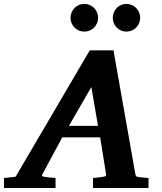

<svg xmlns="http://www.w3.org/2000/svg" viewBox="-73 -938 808 958"><path d="M382.8 -503.9 271 -310.1H416ZM391.1 0V-49.8Q398.9 -50.8 407 -51.5Q415 -52.2 421.9 -53.2Q429.7 -54.2 437 -55.2Q446.8 -56.2 452.1 -58.6Q457.5 -61 456.1 -69.8L426.8 -252.9H237.8L139.2 -69.8Q134.3 -62.5 138.2 -59.3Q142.1 -56.2 151.9 -55.2Q159.7 -54.2 168.5 -53.2Q175.8 -52.2 185.1 -51.5Q194.3 -50.8 204.1 -49.8V0H-53.2V-49.8L4.9 -56.2L375 -687H493.2L602.1 -70.8Q603.5 -61 607.2 -58.3Q610.8 -55.7 622.1 -54.2Q628.9 -53.7 636.7 -52.7Q643.6 -51.8 651.6 -51.3Q659.7 -50.8 668 -49.8V0ZM416.5 -849.1Q416.5 -835 411.1 -822.5Q405.8 -810.1 396.5 -800.5Q387.2 -791 374.5 -785.6Q361.8 -780.3 347.7 -780.3Q333.5 -780.3 320.8 -785.6Q308.1 -791 298.8 -800.5Q289.6 -810.1 284.2 -822.5Q278.8 -835 278.8 -849.1Q278.8 -863.3 284.2 -876Q289.6 -888.7 298.8 -898.2Q308.1 -907.7 320.8 -913.1Q333.5 -918.5 347.7 -918.5Q361.8 -918.5 374.5 -913.1Q387.2 -907.7 396.5 -898.2Q405.8 -888.7 411.1 -876Q416.5 -863.3 416.5 -849.1ZM626.5 -849.1Q626.5 -835 621.1 -822.5Q615.7 -810.1 606.4 -800.5Q597.2 -791 584.5 -785.6Q571.8 -780.3 557.6 -780.3Q543.5 -780.3 531 -785.6Q518.6 -791 509.3 -800.5Q500 -810.1 494.9 -822.5Q489.7 -835 489.7 -849.1Q489.7 -863.3 494.9 -876Q500 -888.7 509.3 -898.2Q518.6 -907.7 531 -913.1Q543.5 -918.5 557.6 -918.5Q571.8 -918.5 584.5 -913.1Q597.2 -907.7 606.4 -898.2Q615.7 -888.7 621.1 -876Q626.5 -863.3 626.5 -849.1Z"/></svg>

Font: Charis SIL Afr
Style: Bold Italic
Weight: 700
Italic angle: -11°
Foundry: SIL International
Version: Version 5.000